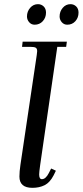

<svg xmlns="http://www.w3.org/2000/svg" viewBox="-20 -904 401 931"><path d="M74.2 -47.9Q74.2 -71.8 79.1 -105L158.2 -637.2Q160.2 -650.9 160.2 -655.8Q160.2 -668.5 153.3 -672.6Q146.5 -676.8 127.9 -676.8H86.9L89.8 -702.1H304.2L300.8 -676.8H257.8L174.8 -104Q169.9 -68.8 169.9 -58.1Q169.9 -35.2 183.1 -35.2Q201.7 -35.2 216.8 -64.9L228 -86.9L251 -76.2L240.2 -54.2Q222.2 -19 196.5 -6.1Q170.9 6.8 137.2 6.8Q74.2 6.8 74.2 -47.9ZM110.8 -824.2Q110.8 -848.1 126.2 -866Q141.6 -883.8 164.1 -883.8Q180.2 -883.8 191.7 -872.8Q203.1 -861.8 203.1 -842.8Q203.1 -818.4 187.5 -801.3Q171.9 -784.2 147.9 -784.2Q131.8 -784.2 121.3 -796.4Q110.8 -808.6 110.8 -824.2ZM269 -824.2Q269 -848.1 284.2 -866Q299.3 -883.8 321.8 -883.8Q337.9 -883.8 349.4 -872.8Q360.8 -861.8 360.8 -842.8Q360.8 -818.4 345.5 -801.3Q330.1 -784.2 306.2 -784.2Q290 -784.2 279.5 -796.4Q269 -808.6 269 -824.2Z"/></svg>

Font: Dihjauti
Style: Bold Italic
Weight: 700
Italic angle: -9°
Designer: T. Christopher White
Version: Version 3.0.0